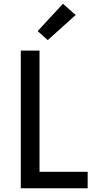

<svg xmlns="http://www.w3.org/2000/svg" viewBox="-20 -1005 540 1025"><path d="M91 0V-735H191V-88H448V0ZM235 -791 181 -839 316 -985 384 -925Z"/></svg>

Font: Zed Sans Semibold
Style: Regular
Weight: 600
Designer: Belleve Invis
Foundry: Belleve Invis
Version: Version 1.0.0; ttfautohint (v1.8.4)